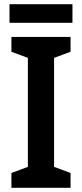

<svg xmlns="http://www.w3.org/2000/svg" viewBox="-20 -889 388 909"><path d="M323 -869H25V-781H323ZM314 0V-70L236 -99V-615L314 -644V-714H34V-644L112 -615V-99L34 -70V0Z"/></svg>

Font: Noto Sans Arabic SemCond SemBd
Style: Regular
Weight: 600
Width: 4
Designer: Monotype Design Team, Nadine Chahine, Nizar Qandah and Khaled Hosny
Foundry: Monotype Imaging Inc.
Version: Version 2.012